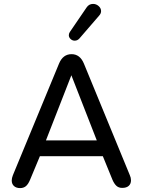

<svg xmlns="http://www.w3.org/2000/svg" viewBox="-20 -954 730 982"><path d="M40 -31Q40 -43 46 -58L282 -629Q302 -677 346 -677Q389 -677 409 -629L644 -58Q650 -45 650 -32Q650 -14 638.5 -3.5Q627 7 605 7Q587 7 575.5 -3.5Q564 -14 555 -35L506 -155H184L134 -35Q124 -11 112 -1.5Q100 8 83 8Q63 8 51.5 -2.5Q40 -13 40 -31ZM215 -236H475L345 -569ZM362 -746Q350 -746 341 -754.5Q332 -763 332 -774Q332 -782 337 -790L423 -916Q435 -934 456 -934Q472 -934 484.5 -923Q497 -912 497 -897Q497 -885 487 -874L386 -757Q376 -746 362 -746Z"/></svg>

Font: SN Pro
Style: Regular
Weight: 400
Designer: Tobias Whetton
Foundry: Supernotes
Version: Version 1.003